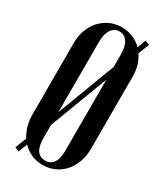

<svg xmlns="http://www.w3.org/2000/svg" viewBox="-182 -783 741 866"><g transform="rotate(30 189.0 -349.5)"><path d="M36 -539Q36 -575 47.5 -606Q59 -637 79.5 -659.5Q100 -682 128 -695Q156 -708 189 -708Q221 -708 248 -696.5Q275 -685 295 -665L311 -709L334 -700L312 -643Q342 -599 342 -539V-164Q342 -126 330.5 -94.5Q319 -63 299 -40Q279 -17 250.5 -4Q222 9 189 9Q157 9 130 -3Q103 -15 83 -36L65 10L43 1L66 -57Q52 -79 44 -106Q36 -133 36 -164ZM132 -233 246 -535V-596Q246 -640 231.5 -663Q217 -686 189 -686Q162 -686 147 -662.5Q132 -639 132 -596ZM132 -99Q132 -14 189 -14Q246 -14 246 -99V-468L132 -166Z"/></g></svg>

Font: Moniqa Narrow Heading
Style: Bold
Weight: 700
Width: 4
Designer: Rajesh Rajput
Foundry: Rajesh Rajput
Version: Version 1.000